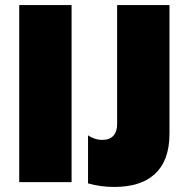

<svg xmlns="http://www.w3.org/2000/svg" viewBox="-20 -720 741 759"><path d="M56 0H263V-700H56ZM432 19C566 19 650 -45 650 -191V-700H443V-229C443 -190 423 -167 385 -167C362 -167 342 -175 328 -185V5C363 15 398 19 432 19Z"/></svg>

Font: Fixel Text Black
Style: Regular
Weight: 900
Width: 4
Designer: AlfaBravo + MacPaw
Foundry: Kyrylo Tkachov, Marchela Mozhyna, Serhii Makarenko, Maria Weinstein, Zakhar Kryvoshyya
Version: Version 1.211